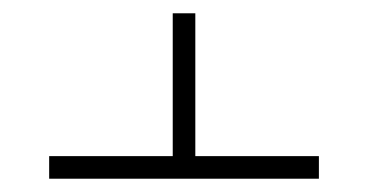

<svg xmlns="http://www.w3.org/2000/svg" viewBox="-20 -605 554 289"><path d="M274 -370V-585H240V-370H54V-336H460V-370Z"/></svg>

Font: Noto Sans Hebrew Condensed ExtraLight
Style: Regular
Weight: 200
Width: 3
Designer: Monotype Design Team
Foundry: Monotype Imaging Inc.
Version: Version 2.004